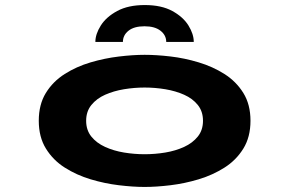

<svg xmlns="http://www.w3.org/2000/svg" viewBox="-20 -729 1140 760"><path d="M552.5 11Q506.5 11 450.5 4.2Q394.5 -2.5 338.8 -19.2Q283 -36 236.5 -65.5Q190 -95 161.8 -140.8Q133.5 -186.5 133.5 -251Q133.5 -315.5 161.5 -361Q189.5 -406.5 236 -436Q282.5 -465.5 338.2 -482Q394 -498.5 450 -505.2Q506 -512 552.5 -512Q599 -512 654.8 -505.5Q710.5 -499 766.2 -482.2Q822 -465.5 868.5 -436Q915 -406.5 943.2 -361Q971.5 -315.5 971.5 -251Q971.5 -186.5 943.2 -140.8Q915 -95 868.5 -65.5Q822 -36 766.2 -19.2Q710.5 -2.5 654.8 4.2Q599 11 552.5 11ZM552.5 -118.5Q593.5 -118.5 634.2 -125.2Q675 -132 708.8 -147.5Q742.5 -163 763 -188.5Q783.5 -214 783.5 -251Q783.5 -288 763 -313.5Q742.5 -339 708.8 -354Q675 -369 634.2 -375.8Q593.5 -382.5 552.5 -382.5Q512 -382.5 471 -375.8Q430 -369 396.2 -354Q362.5 -339 341.8 -313.5Q321 -288 321 -251Q321 -214 341.5 -188.5Q362 -163 396 -147.5Q430 -132 471 -125.2Q512 -118.5 552.5 -118.5ZM553 -709Q619 -709 662 -685.5Q705 -662 726 -628Q747 -594 747 -563H638Q638 -589.5 615.5 -607.2Q593 -625 552 -625Q510.5 -625 488.5 -607.2Q466.5 -589.5 466.5 -563H357.5Q357.5 -594 379 -628Q400.5 -662 444 -685.5Q487.5 -709 553 -709Z"/></svg>

Font: Trispace Expanded
Style: Bold
Weight: 700
Width: 7
Designer: Tyler Finck
Foundry: Etcetera Type Company
Version: Version 1.210; ttfautohint (v1.8.3)